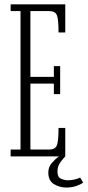

<svg xmlns="http://www.w3.org/2000/svg" viewBox="-20 -720 403 884"><path d="M29 0V-31.5H74.5V-669H29V-700H280.5V-570.5H249.5Q249.5 -631.5 241.8 -650.2Q234 -669 206.5 -669H120V-366H228V-415.5H257V-286.5H228V-335H120V-31.5H206.5Q234 -31.5 241.8 -50.8Q249.5 -70 249.5 -131H280.5V0Q270.5 10 257.5 28Q244.5 46 244.5 70Q244.5 96 261 103Q277.5 110 294 110Q305.5 110 321.8 106.8Q338 103.5 349 97.5L363 120.5Q351.5 129.5 330.8 136.5Q310 143.5 284.5 143.5Q256 143.5 229.2 128.2Q202.5 113 202.5 74Q202.5 49 218.8 30.2Q235 11.5 251.5 0Z"/></svg>

Font: Imbue 10pt ExtraLight
Style: Regular
Weight: 200
Designer: Tyler Finck
Foundry: Etcetera Type Company
Version: Version 1.102; ttfautohint (v1.8.3)